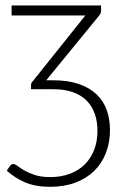

<svg xmlns="http://www.w3.org/2000/svg" viewBox="-20 -518 472 721"><path d="M5.5 0ZM96.5 -198Q96.5 -207.5 103.5 -213.5L300.5 -460H23.5V-497.5H359.5V-477.5Q359.5 -471 356.8 -466Q354 -461 349.5 -456L153.5 -216.5H180Q235 -216.5 275.2 -202.8Q315.5 -189 341.8 -164.5Q368 -140 380.5 -105.5Q393 -71 393 -30Q393 17 377.8 56.2Q362.5 95.5 333.8 123.8Q305 152 263 167.8Q221 183.5 168 183.5Q113 183.5 74.2 166.8Q35.5 150 5.5 123L17 106Q19.5 102 22.5 100Q25.5 98 30 98Q37 98 46.8 105.8Q56.5 113.5 72.2 122.5Q88 131.5 111.2 139.2Q134.5 147 169 147Q208.5 147 241.2 135Q274 123 297.2 100.5Q320.5 78 333.2 45.8Q346 13.5 346 -27Q346 -61.5 336 -90.2Q326 -119 305.8 -139.8Q285.5 -160.5 254 -171.8Q222.5 -183 180 -183H96.5Z"/></svg>

Font: Lato Light
Style: Regular
Weight: 300
Designer: Lukasz Dziedzic
Foundry: tyPoland Lukasz Dziedzic
Version: Version 2.007; 2014-02-27